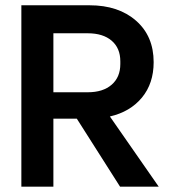

<svg xmlns="http://www.w3.org/2000/svg" viewBox="-20 -700 632 720"><path d="M60.1 0V-680.2H315.9Q424.3 -680.2 490.2 -622.3Q556.2 -564.5 556.2 -466.8Q556.2 -387.2 512.2 -334Q468.3 -280.8 392.1 -263.2L575.2 0H430.2L268.1 -254.9H180.2V0ZM180.2 -354H309.1Q366.2 -354 398.7 -382.3Q431.2 -410.6 431.2 -460V-470.2Q431.2 -519.5 398.7 -547.4Q366.2 -575.2 309.1 -575.2H180.2Z"/></svg>

Font: TASA Orbiter Deck SemiBold
Style: Regular
Weight: 600
Designer: Weizhong Zhang
Version: Version 1.000;Glyphs 3.1.2 (3151)